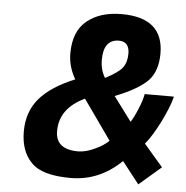

<svg xmlns="http://www.w3.org/2000/svg" viewBox="-51 -742 780 806"><g transform="rotate(5 339.0 -339.0)"><path d="M430 -692C369 -692 321 -677 284 -647C247 -617 229 -571 229 -509C229 -509 229 -509 229 -509C229 -472 239 -437 259 -402C259 -402 259 -402 259 -402C193 -375 144 -343 112 -306C79 -268 63 -221 63 -166C63 -111 78 -67 109 -36C139 -4 194 12 275 12C356 12 427 -18 489 -78C489 -78 561 14 561 14C561 14 654 -66 654 -66C654 -66 574 -159 574 -159C574 -159 574 -159 574 -159C593 -181 613 -214 635 -257C656 -300 671 -336 678 -366C678 -366 555 -366 555 -366C555 -366 555 -366 555 -366C552 -350 546 -329 535 -303C524 -276 514 -257 506 -245C506 -245 430 -347 430 -347C430 -347 430 -347 430 -347C499 -374 545 -402 570 -429C594 -456 606 -494 606 -541C606 -541 606 -541 606 -541C606 -642 547 -692 430 -692C430 -692 430 -692 430 -692ZM297 -102C234 -102 202 -128 202 -179C202 -179 202 -179 202 -179C202 -244 237 -292 307 -325C307 -325 425 -158 425 -158C425 -158 425 -158 425 -158C411 -144 392 -131 367 -120C342 -108 318 -102 297 -102C297 -102 297 -102 297 -102ZM428 -580C457 -580 472 -563 472 -529C472 -529 472 -529 472 -529C472 -504 466 -485 455 -470C444 -455 420 -438 383 -419C383 -419 383 -419 383 -419C370 -440 363 -465 363 -494C363 -494 363 -494 363 -494C363 -551 385 -580 428 -580C428 -580 428 -580 428 -580Z"/></g></svg>

Font: My Font
Style: Bold Italic
Weight: 500
Version: Version 0.001